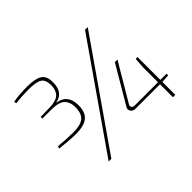

<svg xmlns="http://www.w3.org/2000/svg" viewBox="-138 -950 1206 1206"><g transform="rotate(-45 465.0 -347.5)"><path d="M260 -495V-493Q344 -481 346 -389Q348 -326 315.5 -296.5Q283 -267 206 -267Q156 -267 68 -277L72 -293Q140 -286 204 -286Q268 -286 296 -310Q324 -334 324 -390Q324 -433 300 -458.5Q276 -484 212 -485H126V-500L212 -502Q245 -503 267 -512Q289 -521 298.5 -536.5Q308 -552 311 -566Q314 -580 314 -597Q313 -643 287.5 -659.5Q262 -676 194 -676Q133 -676 79 -669L75 -685Q135 -695 194 -695Q273 -695 304 -674.5Q335 -654 335 -600Q335 -508 260 -495ZM734 -690 254 0H230L710 -690ZM877 -118 822 -115V0H801V-115H583Q562 -115 551.5 -130.5Q541 -146 551 -163L699 -414H722L573 -162Q567 -151 573.5 -142Q580 -133 593 -133H801V-266L806 -336H822V-133H877Z"/></g></svg>

Font: Exo 2.0 Thin
Style: Regular
Weight: 250
Designer: Natanael Gama
Version: Version 1.001;PS 001.001;hotconv 1.0.70;makeotf.lib2.5.58329